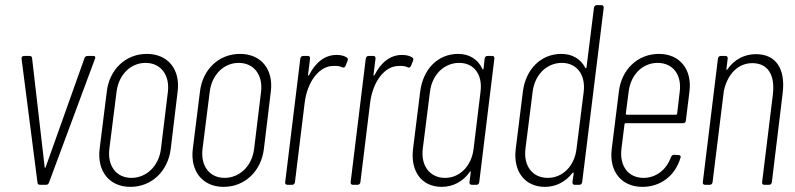

<svg xmlns="http://www.w3.org/2000/svg" viewBox="-20 -720 3098 748"><path d="M136 0H159C165 0 169 -3 171 -9L350 -491C353 -498 351 -502 344 -502H321C315 -502 310 -498 309 -493L158 -69C156 -65 154 -65 154 -69L105 -493C105 -499 101 -502 96 -502H74C67 -502 63 -498 64 -491L126 -9C126 -3 130 0 136 0Z M488 8C571 8 634 -53 645 -139L672 -363C683 -449 635 -510 552 -510C469 -510 406 -449 396 -363L368 -139C358 -53 406 8 488 8ZM492 -27C433 -27 398 -74 406 -140L434 -362C442 -428 488 -475 547 -475C606 -475 642 -428 634 -362L607 -140C599 -74 551 -27 492 -27Z M851 8C934 8 997 -53 1008 -139L1035 -363C1046 -449 998 -510 915 -510C832 -510 769 -449 759 -363L731 -139C721 -53 769 8 851 8ZM855 -27C796 -27 761 -74 769 -140L797 -362C805 -428 851 -475 910 -475C969 -475 1005 -428 997 -362L970 -140C962 -74 914 -27 855 -27Z M1291 -506C1245 -506 1209 -476 1185 -429C1183 -425 1180 -424 1180 -428L1188 -492C1189 -498 1185 -502 1180 -502H1161C1155 -502 1151 -498 1150 -492L1091 -10C1090 -4 1094 0 1100 0H1118C1124 0 1128 -4 1129 -10L1167 -320C1177 -401 1223 -463 1278 -463C1293 -464 1305 -462 1313 -458C1319 -455 1323 -457 1326 -463L1334 -483C1336 -488 1336 -493 1331 -496C1322 -502 1310 -506 1291 -506Z M1546 -506C1500 -506 1464 -476 1440 -429C1438 -425 1435 -424 1435 -428L1443 -492C1444 -498 1440 -502 1435 -502H1416C1410 -502 1406 -498 1405 -492L1346 -10C1345 -4 1349 0 1355 0H1373C1379 0 1383 -4 1384 -10L1422 -320C1432 -401 1478 -463 1533 -463C1548 -464 1560 -462 1568 -458C1574 -455 1578 -457 1581 -463L1589 -483C1591 -488 1591 -493 1586 -496C1577 -502 1565 -506 1546 -506Z M1868 -492 1864 -453C1863 -449 1860 -448 1859 -452C1842 -489 1808 -510 1765 -510C1685 -510 1628 -450 1617 -363L1589 -139C1579 -53 1622 8 1701 8C1745 8 1784 -13 1810 -50C1812 -54 1814 -53 1814 -49L1809 -10C1808 -4 1812 0 1818 0H1836C1842 0 1846 -4 1847 -10L1906 -492C1907 -498 1904 -502 1898 -502H1879C1873 -502 1869 -498 1868 -492ZM1714 -27C1655 -27 1619 -74 1627 -140L1655 -362C1663 -429 1710 -475 1769 -475C1827 -475 1861 -429 1852 -362L1825 -140C1817 -74 1772 -27 1714 -27Z M2294 -690 2265 -458C2265 -454 2262 -453 2260 -456C2242 -491 2209 -510 2167 -510C2087 -510 2028 -450 2017 -363L1989 -138C1979 -53 2024 8 2103 8C2145 8 2183 -11 2210 -46C2212 -49 2215 -48 2215 -44L2210 -10C2210 -4 2213 0 2219 0H2237C2243 0 2247 -4 2248 -10L2332 -690C2332 -696 2329 -700 2323 -700H2305C2299 -700 2295 -696 2294 -690ZM2114 -27C2055 -27 2019 -73 2027 -140L2055 -362C2063 -429 2110 -475 2169 -475C2227 -475 2262 -429 2254 -362L2226 -140C2218 -73 2172 -27 2114 -27Z M2652 -250 2666 -363C2677 -449 2629 -510 2547 -510C2464 -510 2401 -449 2391 -363L2363 -138C2353 -52 2401 8 2483 8C2555 8 2611 -37 2631 -105C2634 -112 2629 -116 2623 -116L2606 -117C2600 -117 2597 -114 2594 -108C2577 -60 2537 -27 2487 -27C2428 -27 2393 -73 2401 -140L2413 -236C2413 -238 2415 -240 2417 -240H2641C2647 -240 2652 -244 2652 -250ZM2542 -475C2601 -475 2637 -429 2628 -362L2618 -277C2618 -275 2615 -273 2614 -273H2421C2420 -273 2418 -275 2418 -277L2429 -362C2437 -429 2483 -475 2542 -475Z M2925 -509C2881 -509 2841 -489 2814 -450C2812 -446 2810 -447 2810 -451L2815 -492C2816 -498 2812 -502 2807 -502H2788C2782 -502 2778 -498 2777 -492L2718 -10C2717 -4 2721 0 2727 0H2745C2751 0 2755 -4 2756 -10L2800 -366C2815 -434 2857 -474 2911 -474C2971 -474 3000 -429 2991 -352L2949 -10C2948 -4 2952 0 2957 0H2976C2982 0 2986 -4 2987 -10L3029 -356C3041 -452 3003 -509 2925 -509Z"/></svg>

Font: Barlow Condensed ExtraLight
Style: Italic
Weight: 275
Width: 3
Italic angle: -7°
Designer: Jeremy Tribby
Foundry: Tribby Type
Version: Version 1.422;hotconv 1.0.109;makeotfexe 2.5.65596